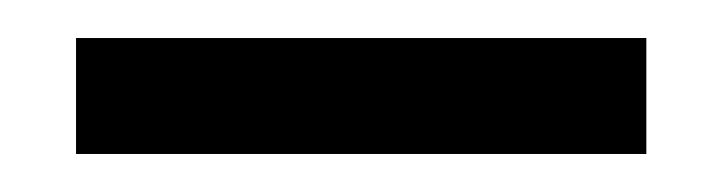

<svg xmlns="http://www.w3.org/2000/svg" viewBox="-20 -661 380 101"><path d="M320 -580H20V-641H320Z"/></svg>

Font: Tilda Sans
Style: Regular
Weight: 400
Designer: ParaType Ltd
Foundry: ParaType Ltd
Version: Version 1.009